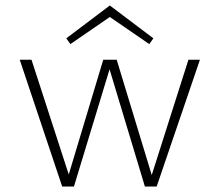

<svg xmlns="http://www.w3.org/2000/svg" viewBox="-20 -681 802 701"><path d="M237 -520 222 -541 381 -661 540 -541 525 -520 381 -619ZM710 -463 552 0H509L380 -428L250 0H207L52 -463H95L231 -44L357 -463H406L534 -42L668 -463Z"/></svg>

Font: Ysabeau SC Light
Style: Regular
Weight: 300
Designer: Christian Thalmann (Catharsis Fonts)
Version: Version 0.003